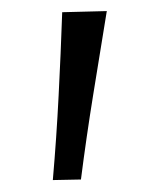

<svg xmlns="http://www.w3.org/2000/svg" viewBox="-20 -150 270 338"><path d="M73 167Q79.5 92 83.2 18.2Q87 -55.5 89.5 -128.5L168 -130.5Q156 -57 144 17.2Q132 91.5 122.5 166Z"/></svg>

Font: Heraclito Light
Style: Regular
Weight: 300
Designer: Kostas Bartsokas (font) & Cristiano Sobral (main changes)
Foundry: Kostas Bartsokas (font) & Cristiano Sobral (main changes)
Version: Version 1.00;July 8, 2020;FontCreator 13.0.0.2655 64-bit